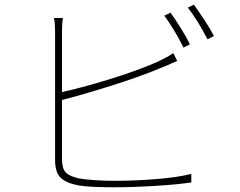

<svg xmlns="http://www.w3.org/2000/svg" viewBox="-20 -793 1017 812"><path d="M783.2 -605.5 755.9 -591.8 748 -607.4Q733.4 -636.7 712.9 -669.9Q692.4 -703.1 674.8 -726.6L701.2 -739.3Q721.7 -710.9 745.1 -673.3Q768.6 -635.7 783.2 -605.5ZM884.8 -640.6 857.4 -627Q816.4 -707 774.4 -760.7L799.8 -773.4Q820.3 -745.1 845.7 -706.5Q871.1 -668 884.8 -640.6ZM242.2 -660.2V-121.1Q242.2 -80.1 258.3 -63.5Q274.4 -46.9 315.4 -38.1Q339.8 -34.2 380.4 -31.2Q420.9 -28.3 460.9 -28.3Q549.8 -28.3 641.1 -35.6Q732.4 -43 789.1 -57.6V-21.5Q731.4 -12.7 636.2 -6.8Q541 -1 460.9 -1Q357.4 -1 312.5 -8.8Q259.8 -18.6 236.3 -41.5Q212.9 -64.5 212.9 -117.2V-660.2Q212.9 -676.8 211.9 -690.9Q210.9 -705.1 208 -716.8H246.1Q244.1 -705.1 243.2 -691.4Q242.2 -677.7 242.2 -660.2ZM647.5 -532.2Q692.4 -553.7 712.9 -568.4L729.5 -535.2L709 -526.4Q686.5 -515.6 658.2 -504.9Q572.3 -468.8 451.2 -430.7Q330.1 -392.6 227.5 -366.2V-400.4Q319.3 -419.9 440.4 -457Q561.5 -494.1 647.5 -532.2Z"/></svg>

Font: Min Sans VF VF
Style: Regular
Weight: 400
Designer: Jinseong-Kim, NotoSansCJK, Nunito
Foundry: Jinseong-Kim
Version: Version 1.420;Glyphs 3.1.2 (3151)